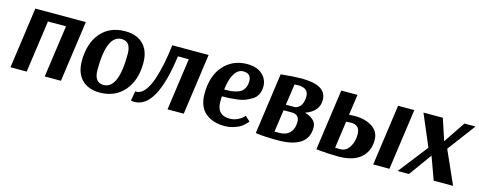

<svg xmlns="http://www.w3.org/2000/svg" viewBox="-28 -1010 3795 1521"><g transform="rotate(15 1869.0 -250.0)"><path d="M542 -500 472 0H339L399 -427H251L191 0H58L128 -500Z M1066 -305Q1066 -161 991 -75Q916 11 791 11Q698 11 644.5 -42.5Q591 -96 591 -195Q591 -339 663.5 -425Q736 -511 865 -511Q959 -511 1012.5 -457.5Q1066 -404 1066 -305ZM852 -444Q729 -444 729 -159Q729 -55 805 -55Q928 -55 928 -341Q928 -444 852 -444Z M1549 -500 1479 0H1346L1406 -427H1317Q1259 11 1077 11Q1063 11 1048 8L1062 -72Q1065 -71 1072 -71Q1108 -71 1139 -109Q1170 -147 1191.5 -211Q1213 -275 1227.5 -347.5Q1242 -420 1251 -500Z M1958 -111 1998 -75Q1996 -72 1991.5 -66Q1987 -60 1971 -45Q1955 -30 1935.5 -19Q1916 -8 1883 1.5Q1850 11 1813 11Q1716 11 1656.5 -40.5Q1597 -92 1597 -195Q1597 -343 1672 -426.5Q1747 -510 1865 -510Q1943 -510 1988 -470Q2033 -430 2033 -370Q2033 -334 2019 -306Q2005 -278 1978.5 -261.5Q1952 -245 1924.5 -234Q1897 -223 1859 -218.5Q1821 -214 1794.5 -212.5Q1768 -211 1735 -211Q1734 -197 1734 -167Q1734 -56 1839 -56Q1873 -56 1903 -70Q1933 -84 1946 -98ZM1849 -446Q1807 -446 1778 -401Q1749 -356 1739 -268Q1769 -268 1790 -269.5Q1811 -271 1836.5 -278Q1862 -285 1877.5 -296.5Q1893 -308 1903.5 -330Q1914 -352 1914 -383Q1914 -446 1849 -446Z M2251 11Q2199 11 2154 8.5Q2109 6 2090 3L2070 0L2140 -500Q2248 -511 2311 -511Q2515 -511 2515 -389Q2515 -295 2405 -256Q2445 -246 2473 -222Q2501 -198 2501 -159Q2501 11 2251 11ZM2302 -231H2236L2210 -49H2249Q2306 -49 2336 -81.5Q2366 -114 2366 -169Q2366 -231 2302 -231ZM2242 -278H2315Q2318 -278 2322.5 -279Q2327 -280 2338.5 -286.5Q2350 -293 2359 -303Q2368 -313 2375 -334Q2382 -355 2382 -383Q2382 -452 2297 -452Q2279 -452 2267 -451Z M3236 -500 3166 0H3033L3103 -500ZM2770 -500 2746 -331Q2770 -333 2793 -333Q2880 -333 2937 -295.5Q2994 -258 2994 -189Q2994 -96 2931.5 -42.5Q2869 11 2747 11Q2709 11 2664 8.5Q2619 6 2593 3L2567 0L2637 -500ZM2779 -274Q2762 -274 2738 -271L2707 -50Q2723 -49 2749 -49Q2796 -49 2824 -93Q2852 -137 2852 -197Q2852 -274 2779 -274Z M3738 -500 3567 -272 3688 0H3529L3461 -187L3326 0H3233L3421 -241L3311 -500H3470L3528 -323L3647 -500Z"/></g></svg>

Font: Arsenal
Style: Bold Italic
Weight: 700
Italic angle: -9°
Designer: Andrij Shevchenko
Foundry: Stairsfor.com
Version: Version 1.000